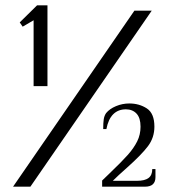

<svg xmlns="http://www.w3.org/2000/svg" viewBox="-20 -700 653 720"><path d="M106 -624 65 -600 54 -616 119 -680H158V-377H106ZM484 -660H549L94 0H29ZM363 -23 390 -49Q438 -95 460 -120Q482 -145 494.5 -170Q507 -195 507 -225Q507 -258 492 -274Q477 -290 452 -290Q423 -290 404.5 -271.5Q386 -253 379 -216H367Q367 -239 369 -252.5Q371 -266 378 -276Q391 -292 415 -302Q439 -312 465 -312Q502 -312 530.5 -293.5Q559 -275 559 -225Q559 -184 535 -152Q511 -120 456 -71Q422 -41 403 -22H494Q523 -22 537 -32.5Q551 -43 551 -66H563V-36Q563 0 524 0H363Z"/></svg>

Font: El Messiri
Style: Regular
Weight: 400
Designer: Mohamed Gaber
Foundry: Kief Type Foundry
Version: Version 2.006